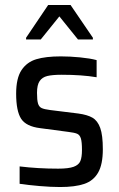

<svg xmlns="http://www.w3.org/2000/svg" viewBox="-20 -745 479 773"><path d="M59 -5V-75Q133 -66 214 -66Q256 -66 276.5 -73.5Q297 -81 303.5 -96.5Q310 -112 310 -141Q310 -174 305.5 -188Q301 -202 290.5 -206.5Q280 -211 255 -214L142 -229Q85 -236 65 -267Q45 -298 45 -368Q45 -430 66.5 -462.5Q88 -495 126 -506.5Q164 -518 225 -518Q262 -518 302.5 -514Q343 -510 369 -503V-434Q310 -444 228 -444Q191 -444 170.5 -439Q150 -434 139.5 -418.5Q129 -403 129 -371Q129 -342 133 -328.5Q137 -315 147.5 -310Q158 -305 182 -302L295 -288Q332 -283 352.5 -271Q373 -259 383.5 -230Q394 -201 394 -144Q394 -83 375 -50Q356 -17 319 -4.5Q282 8 222 8Q185 8 139 4Q93 0 59 -5ZM85 -586V-593L174 -725H264L354 -593V-586H294L219 -679L144 -586Z"/></svg>

Font: Saira Semi Condensed
Style: Regular
Weight: 400
Width: 4
Designer: Hector Gatti with collaboration of the Omnibus-Type team
Foundry: Omnibus-Type
Version: Version 1.001; ttfautohint (v1.8)